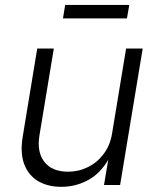

<svg xmlns="http://www.w3.org/2000/svg" viewBox="-20 -740 629 768"><path d="M225.6 7.3Q170.9 7.3 132.3 -15.6Q93.8 -38.6 76.9 -83.3Q60.1 -127.9 70.8 -192.9L128.9 -545.9H195.3L137.7 -197.8Q127 -131.3 157.7 -92.3Q188.5 -53.2 252 -53.2Q294.4 -53.2 331.5 -71.5Q368.7 -89.8 394.5 -124Q420.4 -158.2 428.2 -205.6L484.4 -545.9H550.8L460.4 0H396L417.5 -127.4H427.2Q392.6 -55.2 339.8 -23.9Q287.1 7.3 225.6 7.3ZM497.1 -720.2 487.8 -666.5H231.9L240.7 -720.2Z"/></svg>

Font: Inter Light
Style: Italic
Weight: 300
Italic angle: -9.3988°
Designer: Rasmus Andersson
Foundry: rsms
Version: Version 4.001;git-66647c0bb